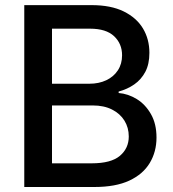

<svg xmlns="http://www.w3.org/2000/svg" viewBox="-20 -748 693 768"><path d="M77.1 0V-727.5H346.2Q423.3 -727.5 474.6 -702.4Q525.9 -677.2 551.8 -634.3Q577.6 -591.3 577.6 -536.6Q577.6 -491.7 561.3 -460.7Q544.9 -429.7 517.1 -410.4Q489.3 -391.1 454.6 -381.8V-376Q492.2 -373 526.9 -351.8Q561.5 -330.6 583.7 -291.7Q606 -252.9 606 -197.8Q606 -141.1 579.1 -96.2Q552.2 -51.3 497.3 -25.6Q442.4 0 357.4 0ZM188 -94.7H346.7Q424.3 -94.7 459.7 -124.8Q495.1 -154.8 495.1 -202.1Q495.1 -237.3 477.8 -265.4Q460.4 -293.5 428.2 -309.8Q396 -326.2 351.1 -326.2H188ZM188 -413.1H337.9Q375.5 -413.1 405 -427Q434.6 -440.9 451.4 -466.6Q468.3 -492.2 468.3 -526.9Q468.3 -573.2 436.3 -603.3Q404.3 -633.3 340.3 -633.3H188Z"/></svg>

Font: Inter 18pt Medium
Style: Regular
Weight: 500
Designer: Rasmus Andersson
Foundry: rsms
Version: Version 4.001;git-66647c0bb